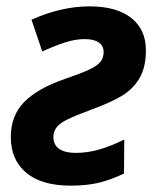

<svg xmlns="http://www.w3.org/2000/svg" viewBox="-20 -574 487 604"><path d="M14 -143Q14 -210 56 -253Q98 -296 185 -326Q235 -343 260.5 -355Q286 -367 296 -379.5Q306 -392 306 -410Q306 -430 290.5 -440.5Q275 -451 247 -451Q217 -451 184.5 -440.5Q152 -430 113 -412L79 -512Q173 -554 262 -554Q347 -554 393 -517.5Q439 -481 439 -416Q439 -362 418.5 -327.5Q398 -293 362.5 -272Q327 -251 267 -229Q218 -211 193.5 -199Q169 -187 158.5 -174Q148 -161 148 -143Q148 -118 166.5 -105.5Q185 -93 218 -93Q254 -93 290 -103Q326 -113 371 -135L370 -28Q328 -8 290.5 1Q253 10 202 10Q111 10 62.5 -30.5Q14 -71 14 -143Z"/></svg>

Font: Noto Sans Display
Style: Bold Italic
Weight: 700
Italic angle: -12°
Designer: Monotype Design team
Foundry: Monotype Imaging Inc.
Version: Version 1.000